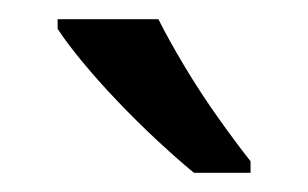

<svg xmlns="http://www.w3.org/2000/svg" viewBox="-20 -786 321 200"><path d="M145 -766Q156 -744 172.5 -716.5Q189 -689 207.5 -663Q226 -637 241 -618V-606H182Q165 -620 144 -639.5Q123 -659 102.5 -680.5Q82 -702 65.5 -722Q49 -742 40 -756V-766Z"/></svg>

Font: hexukorean05
Style: Book
Weight: 400
Designer: Jelle Bosma - Monotype Design Team
Foundry: Monotype Imaging Inc.
Version: Version 2.003